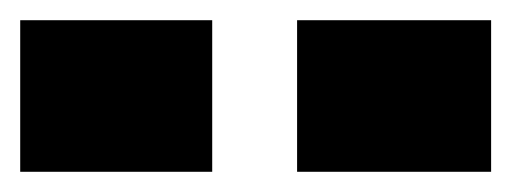

<svg xmlns="http://www.w3.org/2000/svg" viewBox="-20 -745 506 190"><path d="M0 -575V-725H190V-575ZM274 -575V-725H466V-575Z"/></svg>

Font: Archivo Expanded Black
Style: Regular
Weight: 900
Width: 7
Designer: Hector Gatti
Foundry: Omnibus-Type
Version: Version 2.001